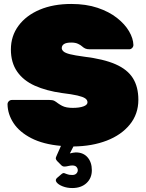

<svg xmlns="http://www.w3.org/2000/svg" viewBox="-20 -730 737 970"><path d="M345 220Q319 220 297 211.5Q275 203 266 191Q257 179 268 169L289 151Q298 143 304 144.5Q310 146 319 150Q328 154 345 154Q359 154 366 146.5Q373 139 373 130Q373 121 366.5 113.5Q360 106 345 106Q336 106 326 108.5Q316 111 307 111.5Q298 112 291 106L270 85Q263 78 262 72Q261 66 268 52L288 7Q198 -1 138 -32Q78 -63 48.5 -108Q19 -153 18 -203Q18 -212 24.5 -218.5Q31 -225 40 -225H230Q246 -225 254.5 -220.5Q263 -216 273 -208Q283 -201 293.5 -195.5Q304 -190 317.5 -187.5Q331 -185 347 -185Q381 -185 401.5 -192.5Q422 -200 422 -213Q422 -225 410.5 -233Q399 -241 371 -247.5Q343 -254 293 -260Q214 -271 156 -297Q98 -323 66.5 -368.5Q35 -414 35 -480Q35 -548 73.5 -600Q112 -652 180.5 -681Q249 -710 340 -710Q415 -710 473 -690.5Q531 -671 571 -639.5Q611 -608 632 -572Q653 -536 654 -503Q654 -494 647.5 -487.5Q641 -481 633 -481H433Q419 -481 410.5 -485Q402 -489 393 -497Q388 -502 374.5 -508.5Q361 -515 340 -515Q315 -515 303.5 -507.5Q292 -500 292 -487Q292 -478 301 -470Q310 -462 334 -456Q358 -450 403 -444Q503 -432 563.5 -405.5Q624 -379 651.5 -335Q679 -291 679 -226Q679 -154 636 -101Q593 -48 519 -19.5Q445 9 351 10L333 45Q339 43 349.5 41.5Q360 40 363 40Q401 40 422.5 65Q444 90 444 130Q444 170 417 195Q390 220 345 220Z"/></svg>

Font: Rubik Black
Style: Regular
Weight: 900
Designer: Hubert and Fischer
Foundry: Hubert and Fischer
Version: Version 2.300;gftools[0.9.30]